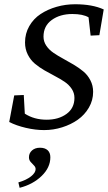

<svg xmlns="http://www.w3.org/2000/svg" viewBox="-20 -603 508 903"><path d="M187.5 8.8Q146.5 8.8 101.6 -1.7Q56.6 -12.2 23.4 -29.3L46.9 -154.3L91.8 -156.2L96.7 -68.4Q140.6 -40 199.2 -40Q255.4 -40 292.7 -67.1Q330.1 -94.2 330.1 -142.6Q330.1 -166 317.1 -185.3Q304.2 -204.6 283.9 -218.3Q263.7 -231.9 238.8 -244.9Q213.9 -257.8 189 -272.2Q164.1 -286.6 143.8 -303.7Q123.5 -320.8 110.6 -346.4Q97.7 -372.1 97.7 -403.3Q97.7 -445.3 117.7 -480.2Q137.7 -515.1 171.1 -537.1Q204.6 -559.1 246.3 -571Q288.1 -583 333 -583Q414.6 -583 467.8 -558.6L447.3 -437.5L406.2 -435.5L396.5 -521.5Q369.6 -537.1 320.3 -537.1Q262.2 -537.1 223.4 -509Q184.6 -481 184.6 -430.7Q184.6 -407.7 197.5 -388.4Q210.4 -369.1 231 -355Q251.5 -340.8 276.4 -327.4Q301.3 -314 326.2 -299.1Q351.1 -284.2 371.6 -267.3Q392.1 -250.5 405 -225.6Q418 -200.7 418 -170.9Q418 -131.3 398.2 -97.2Q378.4 -63 345.9 -40Q313.5 -17.1 272.2 -4.2Q231 8.8 187.5 8.8ZM72.3 280.3 66.4 254.9Q103.5 244.1 125.5 226.8Q147.5 209.5 147.5 192.4Q147.5 182.6 139.6 175Q131.8 167.5 124 158.4Q116.2 149.4 116.2 136.7Q116.2 117.2 130.6 104.5Q145 91.8 168 91.8Q191.4 91.8 204.1 103.5Q216.8 115.2 216.8 136.7Q216.8 185.1 175.5 224.9Q134.3 264.6 72.3 280.3Z"/></svg>

Font: Crimson Pro
Style: Italic
Weight: 400
Italic angle: -12°
Designer: Jacques Le Bailly
Foundry: Baron von Fonthausen
Version: Version 1.003